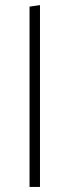

<svg xmlns="http://www.w3.org/2000/svg" viewBox="-20 -734 273 754"><path d="M96 0V-708L137 -714V0Z"/></svg>

Font: Ysabeau Infant ExtraLight
Style: Regular
Weight: 250
Designer: Christian Thalmann (Catharsis Fonts)
Version: Version 2.001;gftools[0.9.30]; featfreeze: ss01,ss02,lnum